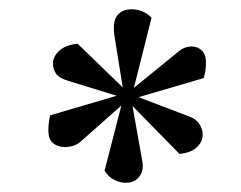

<svg xmlns="http://www.w3.org/2000/svg" viewBox="-20 -806 518 413"><path d="M244 -618 226 -730Q222 -759 232 -772.5Q242 -786 263 -786Q288 -786 306 -768L268 -617L365 -696Q376 -705 389.5 -706Q403 -707 413 -698.5Q423 -690 423 -671Q423 -664 422 -655.5Q421 -647 418 -638L278 -597L388 -555Q402 -550 409 -539Q416 -528 416 -516Q416 -501 403 -489Q390 -477 366 -475L265 -578L286 -460Q290 -440 280 -426.5Q270 -413 252 -413Q241 -412 227 -418.5Q213 -425 205 -439L241 -579L153 -501Q143 -492 126.5 -490Q110 -488 97 -496Q84 -504 84 -526Q84 -532 85 -541.5Q86 -551 88 -558L231 -600L127 -632Q107 -638 100.5 -647.5Q94 -657 94 -670Q94 -684 107 -696.5Q120 -709 147 -712Z"/></svg>

Font: Literata 36pt Medium
Style: Italic
Weight: 500
Italic angle: -2°
Designer: Latin by Veronika Burian and Jose Scaglione. Greek by Irene Vlachou. Cyrillic by Vera Evstafieva
Foundry: TypeTogether
Version: Version 3.002